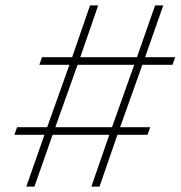

<svg xmlns="http://www.w3.org/2000/svg" viewBox="-20 -688 666 708"><path d="M317 0 383 -191H174L107 0H77L144 -191H33L43 -219H154L236 -449H125L135 -477H246L312 -668H342L276 -477H485L552 -668H582L515 -477H626L616 -449H505L423 -219H534L524 -191H413L347 0ZM475 -449H266L184 -219H393Z"/></svg>

Font: Celebes Thin
Style: Italic
Weight: 250
Italic angle: -10°
Designer: Anugrah Pasau
Foundry: Lafontype
Version: Version 1.000; ttfautohint (v1.8.4)